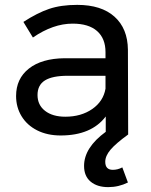

<svg xmlns="http://www.w3.org/2000/svg" viewBox="-20 -552 621 788"><path d="M482 135 505 197Q467 216 424 216Q379 216 352 193.5Q325 171 325 129Q325 54 414 -11V-74Q355 4 229 4Q174 4 132.5 -17Q91 -38 68.5 -75Q46 -112 46 -158Q46 -229 98.5 -270.5Q151 -312 245 -313H413V-338Q413 -394 378.5 -424.5Q344 -455 278 -455Q198 -455 115 -398L76 -462Q133 -499 181.5 -515.5Q230 -532 297 -532Q396 -532 450 -483.5Q504 -435 505 -348L506 0Q455 37 433.5 62.5Q412 88 412 112Q412 145 443 145Q463 145 482 135ZM413 -188V-241H258Q195 -241 164.5 -222Q134 -203 134 -162Q134 -121 165 -97Q196 -73 248 -73Q313 -73 358.5 -104.5Q404 -136 413 -188Z"/></svg>

Font: Gontserrat
Style: Regular
Weight: 400
Designer: Julieta Ulanovsky
Foundry: Julieta Ulanovsky
Version: Version 6.001